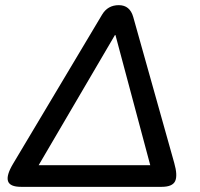

<svg xmlns="http://www.w3.org/2000/svg" viewBox="-20 -725 777 745"><path d="M62 0Q18 0 11 -22.5Q4 -45 31 -90L376 -668Q398 -705 441 -705Q484 -705 497 -659L656 -93Q670 -44 659.5 -22Q649 0 607 0ZM426 -589 130 -84H563L428 -589Z"/></svg>

Font: Nunito SemiBold
Style: Italic
Weight: 600
Italic angle: -9°
Designer: Vernon Adams
Foundry: Vernon Adams
Version: Version 3.601; ttfautohint (v1.8.2.53-6de2)